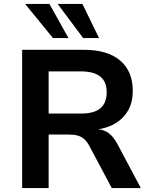

<svg xmlns="http://www.w3.org/2000/svg" viewBox="-20 -959 773 979"><path d="M93 0V-705H408Q528 -705 592.5 -650.5Q657 -596 657 -495Q657 -438 634 -397Q611 -356 570 -331Q529 -306 476 -299L479 -300L494 -298Q519 -293 539.5 -276Q560 -259 579 -224L698 0H550L435 -216Q423 -238 408.5 -250.5Q394 -263 375 -268Q356 -273 329 -273H228V0ZM228 -380H394Q460 -380 492 -407Q524 -434 524 -488Q524 -542 491.5 -568.5Q459 -595 391 -595H228ZM404 -765 274 -939H400L485 -765ZM250 -765 108 -939H232L329 -765Z"/></svg>

Font: Nunito Sans 8pt
Style: Bold
Weight: 700
Version: Version 3.101;gftools[0.9.27]